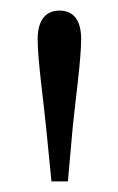

<svg xmlns="http://www.w3.org/2000/svg" viewBox="-20 -821 223 362"><path d="M92 -801C67 -801 51 -784 51 -747C51 -708 62 -631 67 -580L77 -479H108L117 -580C122 -631 133 -708 133 -747C133 -784 118 -801 92 -801Z"/></svg>

Font: Kiri Minchoo Light
Style: Regular
Weight: 300
Designer: Ryoko NISHIZUKA 西塚涼子 (kana & ideographs); Frank Grießhammer (Latin, Greek & Cyrillic);
akenotsuki.com/eyeben/fonts/ (U+
Foundry: Adobe
akenotsuki.com/eyeben/fonts/
Version: Version 4.002;hotconv 1.0.119;makeotfexe 2.5.65604